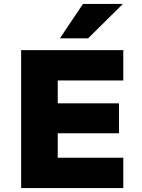

<svg xmlns="http://www.w3.org/2000/svg" viewBox="-20 -961 726 981"><path d="M88 0V-705H610V-550H275V-433H588V-280H275V-155H610V0ZM286 -765 404 -941H608L430 -765Z"/></svg>

Font: Nunito Sans 6pt Black
Style: Regular
Weight: 900
Version: Version 3.101;gftools[0.9.27]